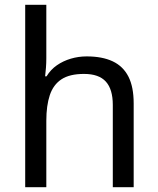

<svg xmlns="http://www.w3.org/2000/svg" viewBox="-20 -780 658 800"><path d="M173 -537Q173 -518 171.5 -498Q170 -478 168 -462H174Q191 -490 217 -508Q243 -526 275 -535.5Q307 -545 341 -545Q406 -545 449.5 -524.5Q493 -504 515 -461Q537 -418 537 -349V0H450V-343Q450 -408 421 -440Q392 -472 330 -472Q270 -472 236 -449.5Q202 -427 187.5 -383.5Q173 -340 173 -277V0H85V-760H173Z"/></svg>

Font: umalayalam15
Style: Book
Weight: 400
Designer: Jelle Bosma - Monotype Design Team
Foundry: Monotype Imaging Inc.
Version: Version 2.003